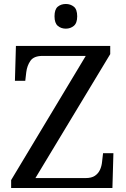

<svg xmlns="http://www.w3.org/2000/svg" viewBox="-20 -945 632 965"><path d="M36 0V-40L411 -664H194Q150 -664 133 -639.5Q116 -615 112 -582L107 -539H55L60 -714H534V-673L158 -50H410Q440 -50 457 -61.5Q474 -73 482.5 -91.5Q491 -110 493 -132L498 -175H550L545 0ZM311 -801Q287 -801 270.5 -815Q254 -829 254 -863Q254 -898 270.5 -911.5Q287 -925 311 -925Q334 -925 351 -911.5Q368 -898 368 -863Q368 -829 351 -815Q334 -801 311 -801Z"/></svg>

Font: Noto Serif Georgian
Style: Regular
Weight: 400
Designer: Monotype Design Team, Akaki Razmadze
Foundry: Google LLC
Version: Version 2.002